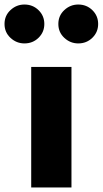

<svg xmlns="http://www.w3.org/2000/svg" viewBox="-87 -829 454 849"><path d="M229 0H51V-533H229ZM21 -637Q-14 -637 -40.5 -661.5Q-67 -686 -67 -723Q-67 -760 -40.5 -784.5Q-14 -809 21 -809Q58 -809 83.5 -784Q109 -759 109 -723Q109 -687 83.5 -662Q58 -637 21 -637ZM259 -637Q224 -637 197.5 -661.5Q171 -686 171 -723Q171 -760 197.5 -784.5Q224 -809 259 -809Q296 -809 321.5 -784Q347 -759 347 -723Q347 -687 321.5 -662Q296 -637 259 -637Z"/></svg>

Font: Trujillo ExtraBold
Style: Regular
Weight: 800
Designer: Fira Sans original fonts by bBox Type GmbH, Carrois Corporate GbR, & Edenspiekermann AG / Changes by Cristiano Sobral
Foundry: Fira Sans original fonts by bBox Type GmbH, Carrois Corporate GbR, & Edenspiekermann AG / Changes by Cristiano Sobral
Version: Version 4.301;July 28, 2020;FontCreator 13.0.0.2655 64-bit